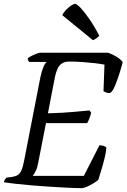

<svg xmlns="http://www.w3.org/2000/svg" viewBox="-28 -978 658 998"><path d="M399 0Q371 0 329 -2Q287 -4 238.5 -7Q190 -10 142 -14Q94 -18 54.5 -22.5Q15 -27 -8 -31Q-6 -39 -2.5 -44.5Q1 -50 6 -55L33 -58Q52 -61 64 -68Q76 -75 84 -94Q92 -113 99 -151L182 -577Q189 -610 198 -630.5Q207 -651 215 -656H124Q122 -658 119 -662.5Q116 -667 116 -675Q123 -681 136 -687.5Q149 -694 162.5 -699Q176 -704 181 -704H534Q557 -696 578 -683Q599 -670 610 -655Q601 -621 590.5 -588.5Q580 -556 569.5 -531.5Q559 -507 548 -497Q538 -492 526 -496.5Q514 -501 510 -504L515 -642Q496 -646 466 -649.5Q436 -653 401.5 -655.5Q367 -658 332 -658Q308 -658 293.5 -648Q279 -638 271 -620.5Q263 -603 258 -580L221 -389Q263 -390 296 -392Q329 -394 362.5 -397Q396 -400 437 -404L446 -392Q441 -373 435.5 -359.5Q430 -346 425 -338H211L170 -129Q166 -106 157.5 -89Q149 -72 142 -64H408L489 -223Q502 -223 513.5 -218.5Q525 -214 525 -209Q523 -186 515.5 -155.5Q508 -125 499 -95Q490 -65 483 -43Q474 -35 457.5 -25Q441 -15 425 -8Q409 -1 399 0ZM455 -769 296 -899Q302 -913 315 -926.5Q328 -940 341.5 -949Q355 -958 362 -958Q371 -958 391 -937Q411 -916 437 -878.5Q463 -841 488 -792Q484 -788 475 -780.5Q466 -773 455 -769Z"/></svg>

Font: Texturina Medium 12pt Light
Style: Italic
Weight: 300
Italic angle: -11°
Version: Version 1.002